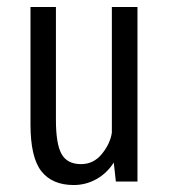

<svg xmlns="http://www.w3.org/2000/svg" viewBox="-20 -521 490 551"><path d="M191.5 10Q130 10 98.8 -29.5Q67.5 -69 67.5 -164.5V-501H140.5V-177Q140.5 -107.5 156.8 -78.8Q173 -50 212.5 -50Q248.5 -50 272.2 -79Q296 -108 301 -140V-501H374.5V0H312.5L306.5 -54.5Q287 -24 256.8 -7Q226.5 10 191.5 10Z"/></svg>

Font: League Mono Condensed Light
Style: Regular
Weight: 300
Width: 1
Designer: Tyler Finck
Foundry: The League of Moveable Type / Tyler Finck
Version: Version 2.210